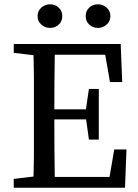

<svg xmlns="http://www.w3.org/2000/svg" viewBox="-20 -874 643 894"><path d="M44 -628V-669H542L549 -492H492L470 -619H235Q234 -555 233.5 -491Q233 -427 233 -365H380L394 -460H440V-224H394L381 -318H233Q233 -243 233.5 -177.5Q234 -112 235 -50H490L512 -178H569L562 0H44V-41L136 -52Q138 -115 138 -180Q138 -245 138 -310V-359Q138 -424 138 -488.5Q138 -553 136 -617ZM213 -744Q190 -744 172.5 -759.5Q155 -775 155 -799Q155 -823 172.5 -838.5Q190 -854 213 -854Q237 -854 253.5 -838.5Q270 -823 270 -799Q270 -775 253.5 -759.5Q237 -744 213 -744ZM436 -744Q412 -744 395.5 -759.5Q379 -775 379 -799Q379 -823 395.5 -838.5Q412 -854 436 -854Q459 -854 476.5 -838.5Q494 -823 494 -799Q494 -775 476.5 -759.5Q459 -744 436 -744Z"/></svg>

Font: Source Serif Pro
Style: Regular
Weight: 400
Designer: Frank Grießhammer
Foundry: Adobe Systems Incorporated
Version: Version 3.001;hotconv 1.0.111;makeotfexe 2.5.65597